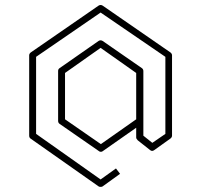

<svg xmlns="http://www.w3.org/2000/svg" viewBox="-20 -778 786 750"><path d="M646 -573Q652 -568 652 -562V-248Q652 -242 646 -237L583 -192Q574 -185 566 -192L518 -230Q512 -236 512 -241V-279L382 -188Q379 -185 374 -185Q369 -185 366 -188L213 -294Q207 -298 207 -306V-501Q207 -508 213 -512L365 -618Q373 -623 381 -618L534 -512Q540 -508 540 -500V-318V-248L575 -220L626 -255V-556L373 -729L121 -556V-255L373 -77L433 -120L449 -99L381 -50Q379 -48 373 -48Q367 -48 365 -50L99 -237Q94 -241 94 -248V-562Q94 -568 100 -573L365 -756Q373 -761 381 -756ZM512 -312V-493L373 -591L234 -493V-312L374 -215Z"/></svg>

Font: Envoyer
Style: Regular
Weight: 400
Version: Version 0.1